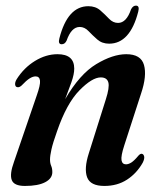

<svg xmlns="http://www.w3.org/2000/svg" viewBox="-20 -636 552 666"><path d="M41 -333.5Q33.5 -334 32.5 -342.5Q31.5 -351 38 -361.5Q63 -401 101.2 -424.5Q139.5 -448 179.5 -448Q237.5 -448 237.5 -398Q237.5 -378.5 227.8 -351Q218 -323.5 206 -292Q256.5 -379 313.8 -413.5Q371 -448 418 -448Q469 -448 479.5 -410.5Q490 -373 469.5 -312L411 -131.5Q399 -94.5 401.5 -80.2Q404 -66 417 -66Q425.5 -66 435.5 -72.2Q445.5 -78.5 460.5 -96.5Q467 -103.5 472 -102.5Q478 -101.5 480 -93.5Q482 -85.5 475 -71.5Q454 -34.5 420.5 -12.8Q387 9 342 9Q293.5 9 282.2 -21Q271 -51 288 -104L347 -291Q360.5 -333 355.8 -350.2Q351 -367.5 329.5 -367.5Q299.5 -367.5 255.2 -322.2Q211 -277 178 -181Q163.5 -140.5 158.5 -118Q153.5 -95.5 153.5 -82.5Q153.5 -70 157.5 -60.8Q161.5 -51.5 161.5 -39Q161.5 -17 136.8 -4Q112 9 66.5 9Q28.5 9 20.8 -11.5Q13 -32 28.5 -74.5L107 -303.5Q120.5 -341.5 118.8 -356.2Q117 -371 103.5 -371Q94 -371 82.8 -364Q71.5 -357 54.5 -339Q47 -332.5 41 -333.5ZM358.5 -484.5Q334 -484.5 317.5 -499Q301 -513.5 287.2 -528Q273.5 -542.5 256.5 -542.5Q227.5 -542.5 211 -495Q205 -482.5 194 -482.5Q180.5 -482.5 186 -503Q214.5 -614.5 286.5 -614.5Q311.5 -614.5 328 -600Q344.5 -585.5 358.2 -571Q372 -556.5 389.5 -556.5Q418.5 -556.5 434.5 -603.5Q441 -616.5 451.5 -616.5Q465 -616.5 459.5 -595.5Q431 -484.5 358.5 -484.5Z"/></svg>

Font: Fraunces 144pt Soft SemiBold
Style: Italic
Weight: 600
Italic angle: -16°
Version: Version 1.000;[b76b70a41]